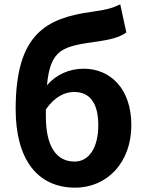

<svg xmlns="http://www.w3.org/2000/svg" viewBox="-20 -849 672 883"><path d="M326 14C472 14 584 -101 584 -273C584 -443 486 -533 365 -533C300 -533 239 -507 196 -457C212 -627 270 -636 434 -659C483 -666 531 -677 561 -700L533 -829C498 -812 470 -804 404 -795C194 -766 52 -695 52 -347C52 -119 150 14 326 14ZM191 -346C232 -405 279 -426 321 -426C391 -426 432 -378 432 -273C432 -172 391 -106 323 -106C239 -106 191 -176 191 -313Z"/></svg>

Font: Noto Sans Mono CJK TC
Style: Bold
Weight: 700
Designer: Ryoko NISHIZUKA 西塚涼子 (kana, bopomofo & ideographs); Paul D. Hunt (Latin, Greek & Cyrillic); Sandoll Communications 산돌커뮤니
Foundry: Adobe
Version: Version 2.004;hotconv 1.0.118;makeotfexe 2.5.65603